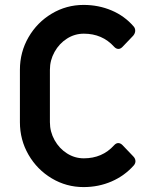

<svg xmlns="http://www.w3.org/2000/svg" viewBox="-20 -748 621 781"><path d="M61 -251V-464Q61 -536 96 -596.5Q131 -657 190.5 -692.5Q250 -728 320 -728Q381 -728 434 -705.5Q487 -683 524 -640Q530 -633 530 -623Q530 -613 522 -603L478 -557Q470 -549 462 -549Q452 -549 444 -558Q396 -611 321 -611Q284 -611 252.5 -591Q221 -571 202 -537Q183 -503 183 -464V-251Q183 -212 202 -178Q221 -144 252.5 -124Q284 -104 321 -104Q396 -104 444 -157Q452 -166 461 -166Q470 -166 478 -158L522 -112Q531 -103 531 -92Q531 -84 525 -76Q487 -33 434 -10Q381 13 320 13Q250 13 190.5 -22.5Q131 -58 96 -118.5Q61 -179 61 -251Z"/></svg>

Font: Miriam Libre
Style: Bold
Weight: 700
Designer: Michal Sahar
Foundry: Hagilda
Version: Version 1.001